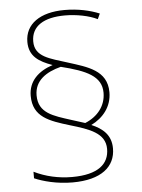

<svg xmlns="http://www.w3.org/2000/svg" viewBox="-54 -853 626 846"><g transform="rotate(-5 259.0 -430.0)"><path d="M82 -446C82 -352 154 -329 243 -302C328 -277 397 -254 397 -184C397 -118 349 -74 233 -74C173 -74 116 -87 65 -112V-83C102 -67 163 -50 233 -50C360 -50 423 -103 423 -184C423 -244 386 -274 337 -295C390 -321 429 -368 429 -432C429 -529 343 -551 258 -578C180 -603 114 -615 114 -684C114 -752 170 -786 263 -786C314 -786 370 -775 406 -757L417 -781C376 -798 323 -810 263 -810C155 -810 88 -763 88 -684C88 -620 131 -594 190 -573C126 -552 82 -511 82 -446ZM108 -446C108 -511 159 -545 225 -562C338 -534 403 -505 403 -432C403 -374 367 -329 311 -306L251 -325C173 -350 108 -367 108 -446Z"/></g></svg>

Font: Noto Sans Tamil UI Thin
Style: Regular
Weight: 100
Designer: Jelle Bosma - Monotype Design Team
Foundry: Monotype Imaging Inc.
Version: Version 2.004